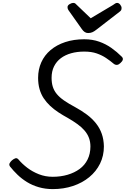

<svg xmlns="http://www.w3.org/2000/svg" viewBox="-20 -1286 868 1325"><path d="M344 19Q293 19 248 6Q203 -7 166.5 -29.5Q130 -52 101 -80Q72 -108 49 -137Q41 -149 46.5 -159.5Q52 -170 62 -179Q75 -190 86 -193.5Q97 -197 107 -186Q133 -155 168.5 -128Q204 -101 248.5 -83.5Q293 -66 344 -66Q399 -66 446.5 -80Q494 -94 529.5 -120Q565 -146 584.5 -185.5Q604 -225 604 -275Q604 -307 594 -334Q584 -361 564 -384.5Q544 -408 515 -429Q486 -450 448 -472Q413 -491 382 -511.5Q351 -532 325.5 -556Q300 -580 281.5 -608Q263 -636 253 -671Q243 -706 243 -749Q243 -807 265 -856Q287 -905 329 -940.5Q371 -976 430 -995.5Q489 -1015 561 -1015Q618 -1015 664.5 -998.5Q711 -982 749 -955Q787 -928 819 -896Q830 -886 827.5 -874.5Q825 -863 811 -851Q800 -840 788.5 -838.5Q777 -837 766 -845Q740 -867 711.5 -886Q683 -905 647 -917.5Q611 -930 561 -930Q512 -930 471 -918.5Q430 -907 400 -884.5Q370 -862 353 -828Q336 -794 336 -749Q336 -714 344.5 -687Q353 -660 372 -637Q391 -614 422 -592.5Q453 -571 498 -547Q544 -522 580.5 -494.5Q617 -467 643 -434Q669 -401 682.5 -362Q696 -323 697 -276Q697 -211 670.5 -157Q644 -103 596 -63.5Q548 -24 483.5 -2.5Q419 19 344 19ZM788 -1266Q800 -1266 809.5 -1254Q819 -1242 819 -1231Q819 -1221 816 -1216Q813 -1211 808 -1207L645 -1081Q630 -1069 617 -1063.5Q604 -1058 588 -1058Q575 -1058 564.5 -1065Q554 -1072 545 -1085L453 -1215Q448 -1223 447 -1228Q446 -1233 446 -1237Q446 -1249 460.5 -1257.5Q475 -1266 485 -1266Q495 -1266 500 -1261.5Q505 -1257 512 -1250L606 -1160L759 -1251Q766 -1255 773 -1260.5Q780 -1266 788 -1266Z"/></svg>

Font: Playwrite NZ
Style: Regular
Weight: 400
Designer: Veronika Burian, José Scaglione
Foundry: TypeTogether
Version: Version 1.002